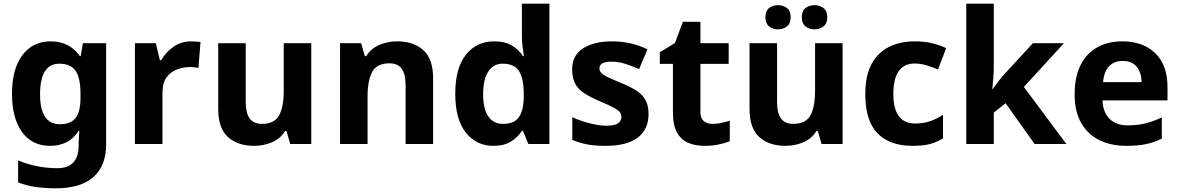

<svg xmlns="http://www.w3.org/2000/svg" viewBox="-20 -780 6387 1040"><path d="M255 -556Q356 -556 413 -476H417L429 -546H555V1Q555 118 486 179Q417 240 282 240Q224 240 174.5 233Q125 226 78 208V89Q179 131 291 131Q406 131 406 7V-4Q406 -21 407.5 -39Q409 -57 410 -71H406Q378 -28 339 -9Q300 10 251 10Q154 10 99.5 -64.5Q45 -139 45 -272Q45 -406 101 -481Q157 -556 255 -556ZM302 -435Q197 -435 197 -270Q197 -107 304 -107Q361 -107 388.5 -139.5Q416 -172 416 -253V-271Q416 -359 389 -397Q362 -435 302 -435Z M1016 -556Q1027 -556 1042 -555Q1057 -554 1066 -552L1055 -412Q1048 -414 1034.5 -415.5Q1021 -417 1011 -417Q973 -417 938 -403.5Q903 -390 881.5 -360Q860 -330 860 -278V0H711V-546H824L846 -454H853Q877 -496 919 -526Q961 -556 1016 -556Z M1666 -546V0H1552L1532 -70H1524Q1498 -28 1452.5 -9Q1407 10 1356 10Q1268 10 1215 -37.5Q1162 -85 1162 -190V-546H1311V-227Q1311 -169 1332 -139Q1353 -109 1399 -109Q1467 -109 1492 -155.5Q1517 -202 1517 -289V-546Z M2132 -556Q2220 -556 2273 -508.5Q2326 -461 2326 -356V0H2177V-319Q2177 -378 2156 -407.5Q2135 -437 2089 -437Q2021 -437 1996 -390.5Q1971 -344 1971 -257V0H1822V-546H1936L1956 -476H1964Q1990 -518 2035.5 -537Q2081 -556 2132 -556Z M2652 10Q2561 10 2503.5 -61.5Q2446 -133 2446 -272Q2446 -412 2504 -484Q2562 -556 2656 -556Q2715 -556 2753 -533Q2791 -510 2813 -476H2818Q2815 -492 2811 -522.5Q2807 -553 2807 -585V-760H2956V0H2842L2813 -71H2807Q2785 -37 2748 -13.5Q2711 10 2652 10ZM2704 -109Q2766 -109 2791 -145.5Q2816 -182 2817 -255V-271Q2817 -351 2792.5 -393Q2768 -435 2702 -435Q2653 -435 2625 -392.5Q2597 -350 2597 -270Q2597 -190 2625 -149.5Q2653 -109 2704 -109Z M3493 -162Q3493 -79 3434.5 -34.5Q3376 10 3260 10Q3203 10 3162 2.5Q3121 -5 3080 -22V-145Q3124 -125 3175 -112Q3226 -99 3265 -99Q3309 -99 3327.5 -112Q3346 -125 3346 -146Q3346 -160 3338.5 -171Q3331 -182 3306 -196Q3281 -210 3228 -232Q3177 -254 3144 -275.5Q3111 -297 3095 -327.5Q3079 -358 3079 -404Q3079 -480 3138 -518Q3197 -556 3295 -556Q3346 -556 3392 -546Q3438 -536 3487 -513L3442 -406Q3402 -423 3366 -434.5Q3330 -446 3293 -446Q3227 -446 3227 -410Q3227 -397 3235.5 -386.5Q3244 -376 3268.5 -364Q3293 -352 3341 -332Q3388 -313 3422 -292.5Q3456 -272 3474.5 -241.5Q3493 -211 3493 -162Z M3839 -109Q3864 -109 3887 -114Q3910 -119 3933 -126V-15Q3909 -5 3873.5 2.5Q3838 10 3796 10Q3747 10 3708.5 -6Q3670 -22 3647.5 -61.5Q3625 -101 3625 -171V-434H3554V-497L3636 -547L3679 -662H3774V-546H3927V-434H3774V-171Q3774 -140 3792 -124.5Q3810 -109 3839 -109Z M4544 -546V0H4430L4410 -70H4402Q4376 -28 4330.5 -9Q4285 10 4234 10Q4146 10 4093 -37.5Q4040 -85 4040 -190V-546H4189V-227Q4189 -169 4210 -139Q4231 -109 4277 -109Q4345 -109 4370 -155.5Q4395 -202 4395 -289V-546ZM4126 -686Q4126 -721 4146 -736.5Q4166 -752 4194 -752Q4222 -752 4242.5 -736.5Q4263 -721 4263 -686Q4263 -653 4242.5 -637Q4222 -621 4194 -621Q4166 -621 4146 -637Q4126 -653 4126 -686ZM4323 -686Q4323 -721 4343 -736.5Q4363 -752 4392 -752Q4420 -752 4440.5 -736.5Q4461 -721 4461 -686Q4461 -653 4440.5 -637Q4420 -621 4392 -621Q4363 -621 4343 -637Q4323 -653 4323 -686Z M4922 10Q4800 10 4733.5 -57.5Q4667 -125 4667 -270Q4667 -370 4701 -433Q4735 -496 4795.5 -526Q4856 -556 4935 -556Q4991 -556 5032.5 -545Q5074 -534 5105 -519L5061 -404Q5026 -418 4995.5 -427Q4965 -436 4935 -436Q4819 -436 4819 -271Q4819 -189 4849.5 -150Q4880 -111 4935 -111Q4982 -111 5018 -123.5Q5054 -136 5088 -158V-31Q5054 -9 5016.5 0.5Q4979 10 4922 10Z M5363 -420Q5363 -389 5360.5 -358.5Q5358 -328 5355 -297H5357Q5372 -318 5388 -339.5Q5404 -361 5422 -380L5575 -546H5743L5526 -309L5756 0H5584L5427 -221L5363 -170V0H5214V-760H5363Z M6059 -556Q6172 -556 6238 -491.5Q6304 -427 6304 -308V-236H5952Q5954 -173 5989.5 -137Q6025 -101 6088 -101Q6141 -101 6184 -111.5Q6227 -122 6273 -144V-29Q6233 -9 6188.5 0.5Q6144 10 6081 10Q5999 10 5936 -20.5Q5873 -51 5837 -113Q5801 -175 5801 -269Q5801 -365 5833.5 -428.5Q5866 -492 5924 -524Q5982 -556 6059 -556ZM6060 -450Q6017 -450 5988.5 -422Q5960 -394 5955 -335H6164Q6163 -385 6138 -417.5Q6113 -450 6060 -450Z"/></svg>

Font: Noto Sans Myanmar
Style: Bold
Weight: 700
Designer: Monotype Design Team
Foundry: Monotype Imaging Inc.
Version: Version 2.107; ttfautohint (v1.8.4.7-5d5b)